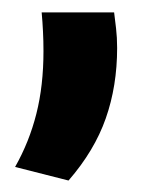

<svg xmlns="http://www.w3.org/2000/svg" viewBox="-20 -174 256 318"><path d="M49 -153.5H169Q170.5 -142.5 172.2 -127.2Q174 -112 174 -94.5Q174 -31.5 155.2 22Q136.5 75.5 93.5 125L5 102.5Q28.5 61 40.2 14.5Q52 -32 52 -89.5Q52 -106.5 51.2 -121.8Q50.5 -137 49 -153.5Z"/></svg>

Font: Anek Kannada Medium SemiBold
Style: Regular
Weight: 600
Version: Version 1.003